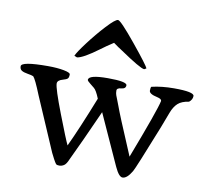

<svg xmlns="http://www.w3.org/2000/svg" viewBox="-105 -846 1035 951"><g transform="rotate(10 412.5 -370.5)"><path d="M231 -541Q238.8 -559.6 277.1 -610.6Q315.4 -661.6 357.7 -707.3Q399.9 -752.9 413.6 -752.9Q427.2 -752.9 507.8 -654.3Q588.4 -555.7 593.3 -541L583 -535.2Q562.5 -536.6 458.5 -607.4L440.9 -619.1V-618.7L413.6 -638.2L397 -627Q386.2 -620.6 353 -596.2Q275.4 -538.6 245.1 -535.2ZM586.9 -96.2Q683.6 -348.6 692.9 -395Q692.9 -405.3 670.9 -410.2Q629.4 -418.9 629.4 -436Q629.4 -450.2 632.8 -455.6Q683.6 -467.8 745.6 -467.8Q846.7 -467.8 846.7 -446.8Q846.7 -428.7 830.1 -415.5Q793.5 -410.2 774.9 -393.3Q756.3 -376.5 744.1 -344.2L713.9 -264.6Q626.5 -44.4 616.7 -28.8Q592.8 11.7 570.3 11.7Q552.2 11.7 531.2 -33.7Q527.3 -41.5 526.9 -43L415 -289.6Q337.9 -117.2 296.4 -31.2Q286.1 -6.3 274.9 0.7Q263.7 7.8 251.7 7.8Q239.7 7.8 236.1 4.2Q232.4 0.5 228 -7.1Q223.6 -14.6 220.7 -20Q217.8 -25.4 212.9 -35.4Q208 -45.4 206.5 -47.9L90.3 -317.4Q59.6 -394 47.4 -406.2V-405.8Q38.6 -409.7 18.6 -412.8Q-1.5 -416 -11.7 -422.4Q-22 -428.7 -22 -443.8Q-22 -467.8 111.8 -467.8Q157.7 -467.8 191.2 -461.4Q224.6 -455.1 224.6 -445.8Q224.6 -429.7 218.5 -424.3Q212.4 -418.9 196.3 -414.6Q168.5 -407.2 168.5 -390.6Q168.5 -366.2 215.1 -245.4Q261.7 -124.5 274.9 -97.7Q319.3 -191.9 382.3 -351.6Q366.2 -391.6 353.5 -401.4L333.5 -417.5Q317.4 -429.7 317.4 -435.1Q317.4 -460.4 413.8 -460.4Q510.3 -460.4 510.3 -441.4Q510.3 -423.8 488 -422.1Q465.8 -420.4 465.8 -407.2Q465.8 -394 469.5 -384Q473.1 -374 477.1 -364.5Q481 -355 488.3 -335.4Q505.9 -286.6 567.4 -142.6Z"/></g></svg>

Font: Corben
Style: Regular
Weight: 400
Designer: vernon adams
Foundry: vernon adams
Version: Version 1.101